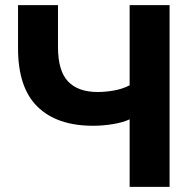

<svg xmlns="http://www.w3.org/2000/svg" viewBox="-20 -725 749 745"><path d="M483 0V-262Q458 -250 419 -243.5Q380 -237 341 -237Q201 -237 125.5 -311Q50 -385 50 -537V-705H205V-543Q205 -450 244 -409Q283 -368 359 -368Q390 -368 423 -374Q456 -380 483 -394V-705H638V0Z"/></svg>

Font: Nunito Sans ExtraBold
Style: Regular
Weight: 800
Designer: Vernon Adams
Foundry: Vernon Adams
Version: Version 3.101; ttfautohint (v1.8.4.7-5d5b);gftools[0.9.27]